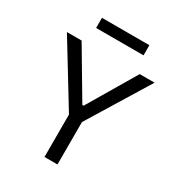

<svg xmlns="http://www.w3.org/2000/svg" viewBox="-206 -1011 1046 1137"><g transform="rotate(30 317.0 -442.0)"><path d="M118.2 -707 312.5 -378.9H321.3L515.6 -707H617.2L361.3 -290V0H272.5V-290L17.6 -707ZM479.5 -814.5H155.3V-883.8H479.5Z"/></g></svg>

Font: Pretendard Std Variable
Style: Regular
Weight: 400
Designer: Base glyphs from Inter by Rasmus Andersson; Hangeul glyphs from Noto Sans CJK(Source Han Sans) by Jang Soo-young and Kan
Foundry: Kil Hyung-jin
Version: Version 1.309;Glyphs 3.2 (3225)